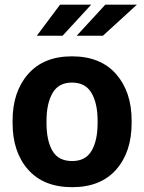

<svg xmlns="http://www.w3.org/2000/svg" viewBox="-20 -774 604 804"><path d="M32.7 -269Q32.7 -389.6 97.7 -463.9Q162.6 -538.1 281.2 -538.1Q400.9 -538.1 466.1 -463.9Q531.2 -389.6 531.2 -269V-258.8Q531.2 -137.2 466.3 -63.7Q401.4 9.8 282.2 9.8Q162.6 9.8 97.7 -63.7Q32.7 -137.2 32.7 -258.8ZM174.8 -258.8Q174.8 -185.1 199.7 -142.3Q224.6 -99.6 282.2 -99.6Q338.4 -99.6 363.5 -142.6Q388.7 -185.5 388.7 -258.8V-269Q388.7 -340.8 363.3 -384.5Q337.9 -428.2 281.2 -428.2Q225.1 -428.2 200 -384.3Q174.8 -340.3 174.8 -269ZM420.9 -754.4H553.2L411.1 -624.5H301.3ZM231.4 -754.4H361.8L242.2 -624.5H134.3Z"/></svg>

Font: Roboto Web
Style: Bold
Weight: 700
Designer: Google
Version: Version 1.200310; 2013